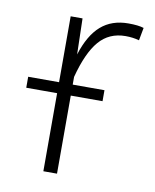

<svg xmlns="http://www.w3.org/2000/svg" viewBox="-66 -584 515 637"><g transform="rotate(10 191.0 -266.0)"><path d="M368 -526 360 -483Q339 -489 314 -489Q259 -489 225 -449.5Q191 -410 169 -326V-300H276V-263H169V0H123V-263H19V-300H123V-522H163L166 -401Q187 -468 223.5 -500Q260 -532 316 -532Q350 -532 368 -526Z"/></g></svg>

Font: FiraGO ExtraLight
Style: Regular
Weight: 200
Designer: bBox Type
Foundry: bBox Type GmbH
Version: Version 1.001